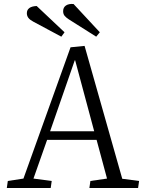

<svg xmlns="http://www.w3.org/2000/svg" viewBox="-20 -938 717 958"><path d="M402 -709 590 -46 674 -35 669 0H426L431 -35L514 -47L462 -240H215L147 -47L238 -35L233 0H14L19 -35L97 -47L332 -702ZM230 -283H450L355 -637H353ZM324 -841Q310 -850 302.5 -859Q295 -868 295 -882Q295 -901 309 -910.5Q323 -920 347 -918L478 -777L460 -755ZM146 -830Q129 -839 121.5 -849Q114 -859 114 -872Q114 -889 126.5 -898Q139 -907 163 -908L302 -777L286 -755Z"/></svg>

Font: Literata 24pt Light
Style: Italic
Weight: 300
Italic angle: -2°
Designer: Latin by Veronika Burian and Jose Scaglione. Greek by Irene Vlachou. Cyrillic by Vera Evstafieva
Foundry: TypeTogether
Version: Version 3.103;gftools[0.9.29]